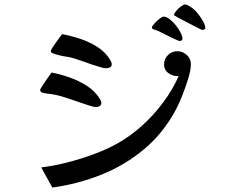

<svg xmlns="http://www.w3.org/2000/svg" viewBox="-20 -843 1040 866"><path d="M437 -378Q437 -368 428.5 -364Q420 -360 412 -360Q405 -360 384 -366.5Q363 -373 337 -382Q311 -391 287.5 -399Q264 -407 252 -410Q231 -416 209 -419Q204 -420 192 -421Q180 -422 170.5 -425.5Q161 -429 161 -437Q161 -440 168 -451Q175 -462 184 -475.5Q193 -489 201.5 -500.5Q210 -512 213 -516Q253 -508 294.5 -493.5Q336 -479 372.5 -455.5Q409 -432 431 -396Q433 -392 435 -387.5Q437 -383 437 -378ZM841 -554Q841 -528 829 -488.5Q817 -449 801.5 -410.5Q786 -372 773 -348Q717 -243 630.5 -170.5Q544 -98 438 -55.5Q332 -13 216 3L166 -88Q219 -94 280.5 -109.5Q342 -125 401.5 -147Q461 -169 508 -195Q567 -228 620 -275.5Q673 -323 716 -381Q759 -439 786 -500H782Q760 -499 740 -513Q720 -527 720 -552Q720 -577 737.5 -594.5Q755 -612 780 -612Q804 -612 822.5 -595Q841 -578 841 -554ZM484 -553Q484 -543 475.5 -539Q467 -535 459 -535Q451 -535 433 -540Q415 -545 393 -552.5Q371 -560 352 -567Q333 -574 322 -577Q308 -582 293.5 -585Q279 -588 264 -590Q260 -591 246.5 -594Q233 -597 221 -601.5Q209 -606 209 -612Q209 -617 220 -633.5Q231 -650 243.5 -667Q256 -684 260 -689Q299 -682 341.5 -668Q384 -654 420.5 -630.5Q457 -607 478 -571Q480 -567 482 -562.5Q484 -558 484 -553ZM803 -668Q803 -664 799 -661Q795 -658 791 -658Q787 -658 774 -664Q761 -670 744.5 -678Q728 -686 713.5 -693.5Q699 -701 692 -704Q688 -706 676.5 -709.5Q665 -713 665 -718Q665 -724 675.5 -736Q686 -748 699 -758Q712 -768 718 -768Q730 -768 744.5 -757Q759 -746 772.5 -729.5Q786 -713 794.5 -696Q803 -679 803 -668ZM906 -716Q906 -712 901 -710Q896 -708 893 -708Q890 -708 875.5 -715.5Q861 -723 841.5 -733Q822 -743 805 -752Q788 -761 782 -764Q781 -765 773 -769.5Q765 -774 765 -775Q765 -782 774.5 -793.5Q784 -805 796 -814Q808 -823 815 -823Q822 -823 835 -815Q848 -807 853 -802Q863 -794 875 -778.5Q887 -763 896.5 -746Q906 -729 906 -716Z"/></svg>

Font: Kaisei Decol Medium
Style: Regular
Weight: 500
Designer: Font-Kai, 金井和夫
Foundry: KAZUO KANAI
Version: Version 5.003